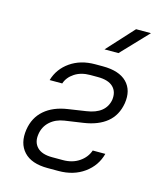

<svg xmlns="http://www.w3.org/2000/svg" viewBox="-117 -874 834 972"><g transform="rotate(15 300.0 -387.5)"><path d="M281 10H224Q139 10 99 -33.5Q59 -77 70 -150Q80 -215 125.5 -254.5Q171 -294 246 -305L339 -319Q437 -333 451 -408Q457 -451 431.5 -476Q406 -501 351 -501H311Q263 -501 229.5 -479Q196 -457 185 -423H119Q137 -485 191 -522.5Q245 -560 321 -560H361Q447 -560 487.5 -519Q528 -478 517 -408Q506 -343 461 -306Q416 -269 340 -258L244 -244Q199 -237 170 -210.5Q141 -184 135 -144Q128 -101 153 -75Q178 -49 232 -49H289Q338 -49 373.5 -73Q409 -97 422 -135H488Q471 -70 415.5 -30Q360 10 281 10ZM347 -645 475 -785H553L420 -645Z"/></g></svg>

Font: NKDuy Mono ExtraLight
Style: Italic
Weight: 200
Italic angle: -9°
Monospace: yes
Designer: NKDuy
Foundry: NKDuy
Version: Version 2.251; ttfautohint (v1.8.4.7-5d5b)